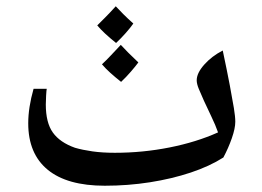

<svg xmlns="http://www.w3.org/2000/svg" viewBox="-20 -592 835 612"><path d="M314 0Q194 0 132 -51Q70 -102 70 -199Q70 -249 87 -309H129Q128 -305 127 -287.5Q126 -270 126 -259Q126 -201 148.5 -169.5Q171 -138 219 -121Q243 -114 274.5 -109.5Q306 -105 346 -105Q435 -105 520.5 -122Q606 -139 675 -170Q667 -193 653.5 -221Q640 -249 630 -271Q620 -293 613.5 -309Q607 -325 607 -336Q607 -359 631 -386Q655 -413 690 -431Q704 -365 712.5 -320Q721 -275 725.5 -247.5Q730 -220 730 -204Q730 -183 719 -151.5Q708 -120 692 -90Q648 -62 588 -42Q528 -22 458 -11Q388 0 314 0ZM350 -455Q330 -471 315 -485Q300 -499 290 -511Q300 -521 315 -536Q330 -551 349 -572Q359 -561 373 -547Q387 -533 405 -517Q396 -504 381 -487Q366 -470 350 -455ZM366 -331Q347 -346 331.5 -360Q316 -374 305 -387Q319 -400 333.5 -415.5Q348 -431 365 -449Q375 -438 389 -424Q403 -410 421 -393Q413 -382 397.5 -364Q382 -346 366 -331Z"/></svg>

Font: Noto Naskh Arabic SemiBold
Style: Regular
Weight: 600
Designer: Monotype Design Team, David Williams, Mohamad Dakak and Nizar Qandah
Foundry: Monotype Imaging Inc.
Version: Version 2.016